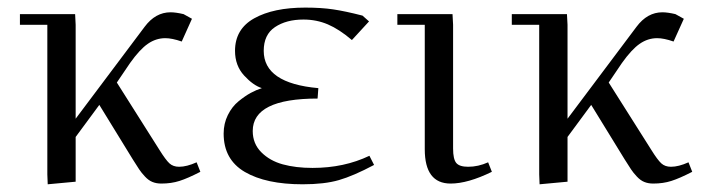

<svg xmlns="http://www.w3.org/2000/svg" viewBox="-20 -476 1853 503"><path d="M32.2 -411.1V-439H176.8L178.2 -411.1V-165L358.9 -405.8Q387.2 -443.8 426.8 -443.8Q440.4 -443.8 460.9 -439L482.9 -426.8L456.1 -367.2Q430.7 -376 413.1 -376Q388.7 -376 367.4 -361.3Q346.2 -346.7 320.8 -311L286.1 -259.8L397.9 -83Q414.1 -57.1 423.8 -48.1Q433.6 -39.1 449.2 -39.1Q469.2 -39.1 495.1 -50.8L504.9 -25.9Q471.7 -8.8 450.2 -2Q428.7 4.9 402.8 4.9Q389.6 4.9 379.4 0.7Q369.1 -3.4 359.6 -13.7Q350.1 -23.9 344.5 -32.5Q338.9 -41 328.1 -58.1L240.2 -201.2L178.2 -117.2V0L105 6.8L104 -19V-411.1Z M565.9 -126Q565.9 -152.3 576.9 -174.6Q587.9 -196.8 605 -210.7Q622.1 -224.6 637 -232.7Q651.9 -240.7 666 -245.1Q643.1 -252.4 619.4 -278.3Q595.7 -304.2 595.7 -342.8Q595.7 -399.9 646 -428Q696.3 -456.1 779.8 -456.1Q821.8 -456.1 853 -451.4Q884.3 -446.8 929.7 -435.1L946.8 -419.9L901.9 -371.1Q868.7 -399.4 838.9 -412.1Q809.1 -424.8 774.9 -424.8Q730 -424.8 700.4 -405Q670.9 -385.3 670.9 -342.8Q670.9 -257.8 814 -245.1L812 -217.8Q642.1 -217.8 642.1 -132.8Q642.1 -99.6 664.6 -77.1Q687 -54.7 720.9 -45.4Q754.9 -36.1 798.8 -36.1Q881.3 -36.1 947.8 -67.9L960 -43.9Q905.8 -15.1 867.9 -4.2Q830.1 6.8 772.9 6.8Q676.8 6.8 621.3 -25.6Q565.9 -58.1 565.9 -126Z M1021 -411.1V-439H1165.5L1167 -411.1V-86.9Q1167 -59.1 1175.3 -49.1Q1183.6 -39.1 1206.5 -39.1Q1232.9 -39.1 1258.8 -50.8L1268.6 -25.9Q1205.6 4.9 1160.6 4.9Q1092.8 4.9 1092.8 -85V-411.1Z M1320.8 -411.1V-439H1465.3L1466.8 -411.1V-165L1647.5 -405.8Q1675.8 -443.8 1715.3 -443.8Q1729 -443.8 1749.5 -439L1771.5 -426.8L1744.6 -367.2Q1719.2 -376 1701.7 -376Q1677.2 -376 1656 -361.3Q1634.8 -346.7 1609.4 -311L1574.7 -259.8L1686.5 -83Q1702.6 -57.1 1712.4 -48.1Q1722.2 -39.1 1737.8 -39.1Q1757.8 -39.1 1783.7 -50.8L1793.5 -25.9Q1760.3 -8.8 1738.8 -2Q1717.3 4.9 1691.4 4.9Q1678.2 4.9 1668 0.7Q1657.7 -3.4 1648.2 -13.7Q1638.7 -23.9 1633.1 -32.5Q1627.4 -41 1616.7 -58.1L1528.8 -201.2L1466.8 -117.2V0L1393.6 6.8L1392.6 -19V-411.1Z"/></svg>

Font: Dehuti
Style: Book
Weight: 400
Version: Version 1.2